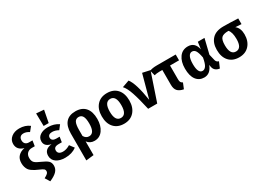

<svg xmlns="http://www.w3.org/2000/svg" viewBox="-9 -1835 4213 3061"><g transform="rotate(-30 2097.5 -304.0)"><path d="M278 -757Q388 -757 464 -698L401 -620Q348 -655 298 -655Q258 -655 237 -633Q216 -611 216 -573Q216 -532 239.5 -509Q263 -486 304 -486H368L353 -387H300Q246 -387 214 -355Q182 -323 182 -269Q182 -211 210.5 -182Q239 -153 321 -119Q398 -86 431 -54.5Q464 -23 464 34Q464 94 421.5 138Q379 182 288 221L234 134Q276 112 296.5 93.5Q317 75 317 49Q317 24 299.5 9Q282 -6 225 -30Q184 -48 161 -60Q138 -72 110 -92Q82 -112 67.5 -133.5Q53 -155 43 -187Q33 -219 33 -259Q33 -339 78 -385Q123 -431 196 -444Q72 -478 72 -590Q72 -663 130 -710Q188 -757 278 -757Z M633 -829 773 -818 730 -596H637ZM686 -546Q798 -546 878 -489L819 -413Q761 -446 704 -446Q667 -446 646.5 -430Q626 -414 626 -384Q626 -355 647.5 -338Q669 -321 707 -321H773L758 -226H700Q652 -226 630.5 -209.5Q609 -193 609 -158Q609 -125 633 -106Q657 -87 703 -87Q767 -87 834 -129L895 -48Q810 16 685 16Q585 16 523 -27Q461 -70 461 -147Q461 -265 601 -282Q482 -306 482 -400Q482 -468 538 -507Q594 -546 686 -546Z M1190 -546Q1309 -546 1372 -474Q1435 -402 1435 -266Q1435 -144 1378.5 -64Q1322 16 1225 16Q1142 16 1094 -48V204L952 220V-274Q952 -407 1012 -476.5Q1072 -546 1190 -546ZM1185 -90Q1287 -90 1287 -265Q1287 -361 1262.5 -401.5Q1238 -442 1191 -442Q1138 -442 1116 -398Q1094 -354 1094 -259V-148Q1127 -90 1185 -90Z M2024 -265Q2024 -138 1956 -61Q1888 16 1770 16Q1651 16 1583.5 -58.5Q1516 -133 1516 -265Q1516 -393 1584 -469.5Q1652 -546 1771 -546Q1890 -546 1957 -471.5Q2024 -397 2024 -265ZM1771 -440Q1664 -440 1664 -265Q1664 -90 1770 -90Q1876 -90 1876 -265Q1876 -440 1771 -440Z M2171 -546Q2252 -445 2303 -115L2420 -545L2558 -515L2384 0H2217Q2171 -207 2130.5 -327Q2090 -447 2041 -500Z M3030 -423H2864V-170Q2864 -134 2873.5 -116.5Q2883 -99 2908 -87L2866 16Q2792 2 2757 -36.5Q2722 -75 2722 -151V-423H2669Q2610 -422 2574 -411L2549 -509Q2598 -530 2682 -530H3030Z M3260 -546Q3389 -546 3419 -401L3437 -530H3560L3494 -258L3521 -145Q3532 -102 3574 -92L3528 16Q3434 3 3417 -78L3410 -119Q3358 16 3245 16Q3152 16 3098.5 -55Q3045 -126 3045 -261Q3045 -389 3102 -467.5Q3159 -546 3260 -546ZM3277 -441Q3236 -441 3213 -395.5Q3190 -350 3190 -261Q3190 -89 3273 -89Q3310 -89 3337.5 -128.5Q3365 -168 3383 -271Q3365 -367 3341 -404Q3317 -441 3277 -441Z M4181 -530V-425L4071 -432Q4142 -376 4142 -260Q4142 -136 4074 -60Q4006 16 3888 16Q3769 16 3701.5 -58.5Q3634 -133 3634 -265Q3634 -392 3703.5 -465Q3773 -538 3911 -538Q4017 -538 4181 -530ZM3994 -260Q3994 -385 3947 -436H3944Q3851 -436 3816.5 -400.5Q3782 -365 3782 -265Q3782 -90 3888 -90Q3994 -90 3994 -260Z"/></g></svg>

Font: Fira Sans SemiBold
Style: Regular
Weight: 600
Designer: bBox Type GmbH & Carrois Corporate GbR & Edenspiekermann AG
Foundry: bBox Type GmbH & Carrois Corporate GbR & Edenspiekermann AG
Version: Version 4.301;PS 004.301;hotconv 1.0.88;makeotf.lib2.5.64775